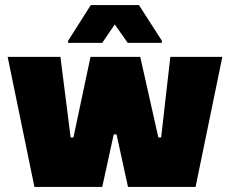

<svg xmlns="http://www.w3.org/2000/svg" viewBox="-20 -733 902 753"><path d="M115 0 10 -510H217L257 -194H268L335 -510H530L601 -194H612L648 -510H852L747 0H482L437 -206H426L381 0ZM247 -565V-573L336 -713H525L615 -573V-565H481L430 -637L381 -565Z"/></svg>

Font: Saira Thin Black
Style: Regular
Weight: 900
Version: Version 1.101